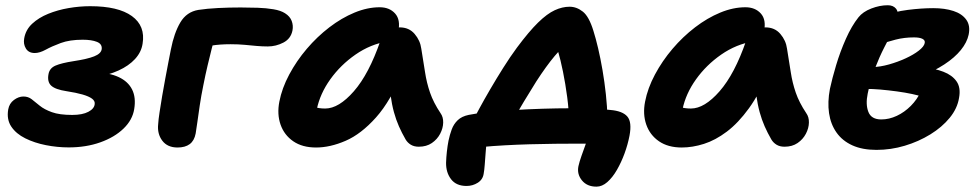

<svg xmlns="http://www.w3.org/2000/svg" viewBox="-20 -547 3687 725"><path d="M239.4 9.6Q196.4 9.6 153.3 1.1Q110.2 -7.4 75.4 -24.7Q40.6 -42 22.6 -69Q4.6 -96 11 -133.6Q15 -156.4 32.6 -169.5Q50.2 -182.6 68.4 -182.6Q86.6 -182.6 99.8 -172.2Q113 -161.8 130.1 -147.8Q147.2 -133.8 175.9 -123.4Q204.6 -113 252.8 -113Q291.2 -113 313.6 -124.8Q336 -136.6 337.6 -154Q339.2 -165.8 327.4 -174.5Q315.6 -183.2 291.8 -190.1Q268 -197 231.6 -202.6Q189 -209 173.3 -223.6Q157.6 -238.2 163.2 -267.4Q167.2 -289.6 189.6 -299.3Q212 -309 258.6 -316.2Q310 -324 335.8 -334.3Q361.6 -344.6 364 -361.2Q366.4 -380.8 346.1 -388.9Q325.8 -397 292.2 -397Q243 -397 209.3 -384.5Q175.6 -372 152.7 -359.4Q129.8 -346.8 111.2 -346.8Q88.2 -346.8 77.8 -363.8Q67.4 -380.8 71.4 -402.2Q77 -434.6 101.5 -457.4Q126 -480.2 161.9 -494.8Q197.8 -509.4 239.1 -516.5Q280.4 -523.6 320.4 -523.6Q426.4 -523.6 478 -486.3Q529.6 -449 518.4 -381.8Q513.6 -350 489.9 -324.2Q466.2 -298.4 427.8 -280.9Q389.4 -263.4 338.8 -254.6L338.6 -274Q393 -272.4 428.4 -255.8Q463.8 -239.2 478.9 -208.9Q494 -178.6 486.8 -135.2Q480.4 -94.2 446.4 -61.4Q412.4 -28.6 358.7 -9.5Q305 9.6 239.4 9.6Z M650.4 10Q612.2 10 592.8 -15.8Q573.4 -41.6 577.2 -77.6Q578.2 -95.2 582.5 -123Q586.8 -150.8 592.3 -184.2Q597.8 -217.6 604.2 -250.7Q610.6 -283.8 615.9 -312.4Q621.2 -341 625.2 -360Q637.4 -422.6 661 -462.4Q684.6 -502.2 729 -509.6Q761.8 -514.6 803.5 -516.7Q845.2 -518.8 888.8 -518.8Q920.2 -518.8 952.7 -517.7Q985.2 -516.6 1012.6 -512Q1040 -507.4 1056.2 -497Q1075 -485.2 1081.5 -467.8Q1088 -450.4 1084.4 -432Q1078.2 -400.8 1050.1 -386.2Q1022 -371.6 991.2 -371.6Q970.2 -371.6 949.1 -373.5Q928 -375.4 904.2 -377.7Q880.4 -380 850.6 -380Q810.6 -380 778.8 -374.9Q747 -369.8 710.6 -361.8L795.4 -420Q787.4 -394.8 779.7 -364.3Q772 -333.8 763.8 -299.3Q755.6 -264.8 748 -226Q739.6 -185.2 734.3 -149.2Q729 -113.2 725.2 -85.5Q721.4 -57.8 718.8 -42.8Q713.6 -15.6 696.4 -2.8Q679.2 10 650.4 10Z M1173.4 10Q1121.6 10 1087.4 -13.5Q1053.2 -37 1039.4 -76.4Q1025.6 -115.8 1034.8 -163Q1044.6 -214 1072.1 -265.5Q1099.6 -317 1138.5 -362.7Q1177.4 -408.4 1223.6 -443.8Q1269.8 -479.2 1318.6 -499.4Q1367.4 -519.6 1413.6 -519.6Q1450.8 -519.6 1472 -495.9Q1493.2 -472.2 1483.8 -428Q1481 -412.2 1470.1 -403Q1459.2 -393.8 1444.6 -391Q1379 -380.2 1322.5 -341Q1266 -301.8 1227.2 -247.5Q1188.4 -193.2 1176.2 -134.2Q1173.2 -116.6 1172.8 -102.1Q1172.4 -87.6 1176.4 -65.6L1128 -168.2Q1149 -149.8 1166.1 -143.5Q1183.2 -137.2 1208 -137.2Q1259.2 -137.2 1316.2 -202.4Q1373.2 -267.6 1416.4 -393Q1425 -417.2 1446.1 -430.4Q1467.2 -443.6 1489.4 -443.6Q1524.6 -443.6 1545.7 -418.8Q1566.8 -394 1570.8 -363.2Q1578.8 -315.2 1584.9 -274.9Q1591 -234.6 1603.8 -197.3Q1616.6 -160 1643.4 -119.8Q1654 -105.2 1653.5 -84Q1653 -62.8 1642 -41.8Q1631 -20.8 1610.7 -6.9Q1590.4 7 1561.4 7Q1543.6 7 1531.3 -0.5Q1519 -8 1511.6 -20.4Q1497.4 -45 1486.4 -69.9Q1475.4 -94.8 1467.5 -123.6Q1459.6 -152.4 1454.6 -189.2Q1449.6 -226 1446.6 -273.6L1501.2 -278.2Q1456 -166.4 1399.9 -103.6Q1343.8 -40.8 1285.2 -15.4Q1226.6 10 1173.4 10Z M1767 -94Q1774 -107.4 1790.6 -138.2Q1807.2 -169 1830.7 -209.3Q1854.2 -249.6 1880.2 -290.9Q1906.2 -332.2 1932 -367.2Q1977.6 -428.4 2011.8 -461.8Q2046 -495.2 2074.7 -508.4Q2103.4 -521.6 2130.8 -521.6Q2157.4 -521.6 2180.8 -503.1Q2204.2 -484.6 2220.8 -430.4Q2229.6 -402.6 2238.6 -364.4Q2247.6 -326.2 2255.2 -281.7Q2262.8 -237.2 2267.8 -191.1Q2272.8 -145 2273.8 -102L2128.8 -80.6Q2128.6 -128.6 2121.9 -179.4Q2115.2 -230.2 2105.9 -276.1Q2096.6 -322 2086.5 -355.9Q2076.4 -389.8 2068.6 -403.8L2137.4 -396Q2106.2 -373.2 2074.5 -335.5Q2042.8 -297.8 2005 -239.4Q1980.6 -200.6 1958.7 -164.1Q1936.8 -127.6 1920.6 -98Q1904.4 -68.4 1894.6 -49.6ZM2232.2 157.8Q2196.6 157.8 2177.3 134Q2158 110.2 2164.2 80.4Q2167.8 64 2176.1 40.5Q2184.4 17 2193.4 -7.8Q2202.4 -32.6 2206.2 -54L2287.2 -1.6Q2272.4 -2 2243.7 -3.3Q2215 -4.6 2166.2 -4.6Q2124.2 -4.6 2076.4 -4.1Q2028.6 -3.6 1979.8 -2.2Q1931 -0.8 1886.2 1.7Q1841.4 4.2 1803.5 7.7Q1765.6 11.2 1740.6 16.2L1821.6 -46.6Q1819.4 -35.8 1817.5 -14.9Q1815.6 6 1813.8 29.6Q1812 53.2 1810.4 74.6Q1808.8 96 1806.4 108.8Q1803.2 131 1784 143.1Q1764.8 155.2 1741.8 155.2Q1702.8 155.2 1683.3 129.8Q1663.8 104.4 1664.4 67.2Q1665 47.4 1667.4 25.5Q1669.8 3.6 1673.6 -15.8Q1678.2 -37.8 1685.7 -58.2Q1693.2 -78.6 1708.4 -93.2Q1723.6 -107.8 1750 -113.2Q1777.2 -118.8 1820.9 -123.4Q1864.6 -128 1918.1 -131.3Q1971.6 -134.6 2027.8 -136.4Q2084 -138.2 2136 -138.2Q2153 -138.2 2177.4 -137.8Q2201.8 -137.4 2229.9 -136.1Q2258 -134.8 2284.6 -131.8Q2330.8 -128 2348.8 -107Q2366.8 -86 2357 -34.4Q2350.6 -1.2 2338.3 32.4Q2326 66 2309.5 94.6Q2293 123.2 2273.3 140.5Q2253.6 157.8 2232.2 157.8Z M2554.4 10Q2502.6 10 2468.4 -13.5Q2434.2 -37 2420.4 -76.4Q2406.6 -115.8 2415.8 -163Q2425.6 -214 2453.1 -265.5Q2480.6 -317 2519.5 -362.7Q2558.4 -408.4 2604.6 -443.8Q2650.8 -479.2 2699.6 -499.4Q2748.4 -519.6 2794.6 -519.6Q2831.8 -519.6 2853 -495.9Q2874.2 -472.2 2864.8 -428Q2862 -412.2 2851.1 -403Q2840.2 -393.8 2825.6 -391Q2760 -380.2 2703.5 -341Q2647 -301.8 2608.2 -247.5Q2569.4 -193.2 2557.2 -134.2Q2554.2 -116.6 2553.8 -102.1Q2553.4 -87.6 2557.4 -65.6L2509 -168.2Q2530 -149.8 2547.1 -143.5Q2564.2 -137.2 2589 -137.2Q2640.2 -137.2 2697.2 -202.4Q2754.2 -267.6 2797.4 -393Q2806 -417.2 2827.1 -430.4Q2848.2 -443.6 2870.4 -443.6Q2905.6 -443.6 2926.7 -418.8Q2947.8 -394 2951.8 -363.2Q2959.8 -315.2 2965.9 -274.9Q2972 -234.6 2984.8 -197.3Q2997.6 -160 3024.4 -119.8Q3035 -105.2 3034.5 -84Q3034 -62.8 3023 -41.8Q3012 -20.8 2991.7 -6.9Q2971.4 7 2942.4 7Q2924.6 7 2912.3 -0.5Q2900 -8 2892.6 -20.4Q2878.4 -45 2867.4 -69.9Q2856.4 -94.8 2848.5 -123.6Q2840.6 -152.4 2835.6 -189.2Q2830.6 -226 2827.6 -273.6L2882.2 -278.2Q2848.6 -194 2808.2 -138.3Q2767.8 -82.6 2724.6 -50Q2681.4 -17.4 2638.1 -3.7Q2594.8 10 2554.4 10Z M3289.6 19Q3236.2 19 3198.4 1.8Q3160.6 -15.4 3138.6 -46.7Q3116.6 -78 3110.5 -119.7Q3104.4 -161.4 3113.8 -211.4Q3122 -249.8 3137.2 -300.7Q3152.4 -351.6 3174.1 -400.4Q3195.8 -449.2 3221.6 -481.6Q3238.2 -502.6 3270.1 -514.9Q3302 -527.2 3332.2 -527.2Q3352.6 -527.2 3363.2 -514.5Q3373.8 -501.8 3368.6 -474.4Q3364.8 -456.4 3350.9 -429.7Q3337 -403 3318.9 -367.7Q3300.8 -332.4 3283.9 -288.8Q3267 -245.2 3256.4 -193.2Q3248 -152.6 3259.1 -124.3Q3270.2 -96 3307.8 -96Q3337.4 -96 3366.4 -109.6Q3395.4 -123.2 3419.3 -147.2Q3443.2 -171.2 3457 -201.4L3464.2 -181Q3450.6 -186.4 3424.3 -192Q3398 -197.6 3366.3 -201.9Q3334.6 -206.2 3303.6 -208.9Q3272.6 -211.6 3249.4 -211L3274.4 -293.6Q3304 -294.4 3337 -303.7Q3370 -313 3399.8 -326.7Q3429.6 -340.4 3449.5 -355.9Q3469.4 -371.4 3471.8 -384.6Q3474 -394.8 3463.3 -400.3Q3452.6 -405.8 3431.2 -405.8Q3394.4 -405.8 3361.9 -397.4Q3329.4 -389 3302.5 -379.2Q3275.6 -369.4 3253.4 -366.2Q3233.2 -365.2 3221.5 -377.3Q3209.8 -389.4 3214.2 -411.2Q3218.8 -435.8 3242.4 -454.6Q3266 -473.4 3296.8 -482.6Q3356.2 -503.2 3408.3 -509.7Q3460.4 -516.2 3504 -516.2Q3547.6 -516.2 3580.1 -505.6Q3612.6 -495 3628.7 -472.6Q3644.8 -450.2 3637.6 -415.8Q3631.4 -386.8 3608.2 -358.1Q3585 -329.4 3545.9 -303.8Q3506.8 -278.2 3455.1 -258.2Q3403.4 -238.2 3340 -226.6L3376.4 -296.8Q3423.4 -297.2 3466.2 -293Q3509 -288.8 3542.2 -276.1Q3575.4 -263.4 3592 -239.7Q3608.6 -216 3601.4 -177.4Q3595 -137.4 3566.1 -102.1Q3537.2 -66.8 3493.1 -39.6Q3449 -12.4 3396.5 3.3Q3344 19 3289.6 19Z"/></svg>

Font: Shantell Sans Light
Style: Italic
Weight: 300
Italic angle: -11°
Designer: Stephen Nixon, Anya Danilova, Shantell Martin
Foundry: Arrow Type
Version: Version 1.008;[ac192a2d6]